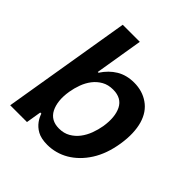

<svg xmlns="http://www.w3.org/2000/svg" viewBox="-197 -870 1023 1023"><g transform="rotate(45 315.0 -358.5)"><path d="M26.3 0 147 -727.3H275.6L230.8 -455.3H236.5Q266.7 -501.8 309.1 -527.2Q351.6 -552.6 408.4 -552.6Q470.9 -552.6 517 -520.2Q540.1 -504.3 556.5 -480.5Q572.8 -456.7 581.9 -425.6Q590.9 -394.5 592.3 -356Q593.8 -317.5 586.6 -272Q572.4 -182.2 532.3 -119.3Q512.4 -88.1 487.9 -63.9Q463.4 -39.8 435.7 -23.4Q408 -7.1 377.5 1.2Q346.9 9.6 315 9.6Q268.5 9.6 240.1 -6Q225.9 -13.8 215.2 -23.4Q204.5 -33 196.7 -43.7Q188.9 -54.3 183.6 -65.2Q178.3 -76 175.1 -85.9H166.9L152.7 0ZM210.6 -144.9Q236.2 -95.9 297.2 -95.9Q333.8 -95.9 361.2 -111.7Q388.5 -127.5 407.7 -152.7Q426.8 -177.9 438.6 -209.5Q450.3 -241.1 455.6 -272.7Q467.7 -349.8 443.9 -398.1Q419.4 -447.1 355.1 -447.1Q318.5 -447.1 291.4 -431.8Q264.2 -416.5 245 -391.7Q225.9 -366.8 214.5 -335.8Q203.1 -304.7 197.8 -272.7Q191.4 -233 194.8 -201.2Q198.2 -169.4 210.6 -144.9Z"/></g></svg>

Font: Inter P Semi Bold
Style: Italic
Weight: 600
Italic angle: 9.39999°
Designer: Rasmus Andersson
Foundry: rsms
Version: Version 3.018;git-588b23468